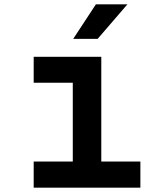

<svg xmlns="http://www.w3.org/2000/svg" viewBox="-20 -869 740 889"><path d="M136 -606V-486H317V-121H136V0H630V-121H449V-606ZM319 -689H432L570 -849H424Z"/></svg>

Font: Martian Mono Std Md
Style: Regular
Weight: 500
Monospace: yes
Designer: Roman Shamin
Foundry: Evil Martians
Version: Version 1.000